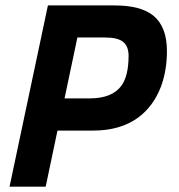

<svg xmlns="http://www.w3.org/2000/svg" viewBox="-20 -696 668 716"><path d="M150.4 0H15.6L158.7 -675.8H406.7Q504.9 -675.8 551.8 -637.7Q602.5 -596.2 602.5 -505.9Q602.5 -432.6 580.1 -372.6Q552.2 -299.8 495.6 -257.8Q429.2 -209 326.7 -209H194.3ZM314.5 -329.1Q397.5 -329.1 432.1 -375.5Q459.5 -412.6 459.5 -487.8Q459.5 -523.4 439.2 -539.8Q418.9 -556.2 371.6 -556.2H268.6L220.7 -329.1Z"/></svg>

Font: Cadman
Style: Bold Italic
Weight: 700
Italic angle: -12°
Designer: Paul James MIller
Foundry: High-Logic / Made with FontCreator
Version: Version 2.114;March 28, 2021;FontCreator 13.0.0.2683 64-bit